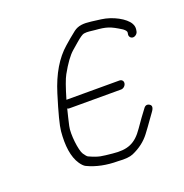

<svg xmlns="http://www.w3.org/2000/svg" viewBox="-93 -550 612 637"><g transform="rotate(-20 213.0 -232.0)"><path d="M310.3 -219H127.3C124.7 -219 122.4 -219.7 120.7 -221C115.8 -203.2 112.2 -185.5 107.1 -164.2C100.7 -137.3 108.3 -77 117.9 -62.9C123.7 -54.3 128.1 -49.3 131.2 -48C165.5 -32.3 174.1 -33.1 210.8 -29.1C263.1 -23.4 291.5 -34.9 320.4 -77.2C330.4 -91.7 337.4 -101.8 341.7 -107.5L360.7 -133C366.6 -142 373.7 -144.1 381.9 -139.2C390.1 -134.3 389.5 -125.6 380 -113C361.3 -87.9 361.7 -86.2 335.8 -52C320.1 -31.3 299 -15.2 272.6 -3.7C261.4 1.2 243.7 2.8 219.5 1C179.2 1 143.6 -6.3 113 -21C107.4 -23.7 101.5 -29.5 95.2 -38.5C76.1 -66.2 71.1 -107.7 75.6 -157.2C77.4 -176.7 87.9 -217.4 107.1 -279.4C126.3 -341.3 153.9 -387.8 190 -419L210.3 -436.5C217.6 -442.8 225.1 -448.8 232.6 -454.5C249 -466.7 267 -468.2 294.2 -464.8L327.6 -460.5C367.6 -455.4 408.6 -432.4 420.7 -411C424.9 -403.7 426.4 -396.3 425.3 -389L424.3 -383C423.1 -375.1 414.9 -368 406.9 -368C399 -368 393.1 -375.1 394.3 -383L395.3 -389C395.9 -393.2 392.4 -398.2 384.6 -404C347.5 -427.4 335.7 -430.8 295.9 -434C282.1 -435.1 271.5 -437.9 258 -435.8C252.7 -435 242.9 -428.4 228.5 -416L205.8 -396.4C191.1 -383.7 174.7 -361.2 156.8 -329C149.3 -315.7 139.8 -289 128.1 -249H315.1C323.3 -249 329.1 -242.9 327.8 -234.5C326.5 -226.2 318.5 -219 310.3 -219Z"/></g></svg>

Font: MewTooHand
Style: ReversedIta
Weight: 400
Designer: Mew Too, Robert Jablonski
Version: Version 0.77